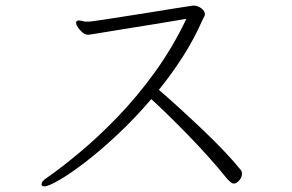

<svg xmlns="http://www.w3.org/2000/svg" viewBox="-20 -668 1040 684"><path d="M671 -648H667Q645 -645 605.5 -638.5Q566 -632 518.5 -624.5Q471 -617 426.5 -610Q382 -603 349.5 -598Q317 -593 307 -592Q302 -591 297 -591Q292 -591 288 -591H282Q278 -592 272 -593.5Q266 -595 261 -595H259Q251 -594 251 -587Q251 -577 265.5 -560.5Q280 -544 294 -544Q295 -544 317.5 -547.5Q340 -551 375.5 -557Q411 -563 452.5 -569.5Q494 -576 533.5 -582.5Q573 -589 602.5 -594Q632 -599 644 -601Q596 -500 532.5 -412Q469 -324 399.5 -252Q330 -180 264.5 -125.5Q199 -71 149 -36Q128 -23 128 -11Q128 -8 129 -7Q132 -4 138 -4Q152 -4 191 -26.5Q230 -49 283.5 -90Q337 -131 398.5 -188.5Q460 -246 519 -315Q542 -294 576 -261Q610 -228 647.5 -189.5Q685 -151 721 -111Q757 -71 785 -36Q803 -14 813 -14Q822 -14 832 -25Q842 -36 842 -49Q842 -57 839 -61Q815 -91 780 -128Q745 -165 704.5 -203.5Q664 -242 623 -279.5Q582 -317 546 -348Q593 -406 632.5 -468Q672 -530 700 -594Q702 -599 704 -602Q706 -605 707 -608Q710 -613 710 -617Q710 -629 697 -638.5Q684 -648 671 -648Z"/></svg>

Font: Klee One
Style: Regular
Weight: 400
Designer: Fontworks Inc.
Foundry: Fontworks Inc.
Version: Version 1.100